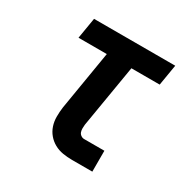

<svg xmlns="http://www.w3.org/2000/svg" viewBox="-126 -647 753 764"><g transform="rotate(30 250.0 -265.0)"><path d="M300 0Q278 0 257 -3.5Q236 -7 218 -17Q200 -27 187 -42.5Q174 -58 167.5 -77.5Q161 -97 161 -119Q161 -141 164 -163L209 -434H79L95 -530H468L452 -434H322L274 -147Q273 -138 273 -129.5Q273 -121 275.5 -113.5Q278 -106 285 -101Q292 -96 300 -96H393V0Z"/></g></svg>

Font: Iosevka Slab Oblique
Style: Bold
Weight: 700
Italic angle: -9°
Monospace: yes
Designer: Belleve Invis
Foundry: Belleve Invis
Version: Version 11.1.1; ttfautohint (v1.8.3)